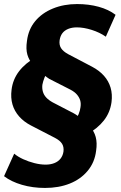

<svg xmlns="http://www.w3.org/2000/svg" viewBox="-25 -736 597 947"><path d="M197 191Q136 191 83 175.5Q30 160 -5 133L45 22Q63 37 89 49Q115 61 144.5 68.5Q174 76 200 76Q224 76 243 68.5Q262 61 273.5 46.5Q285 32 288 12Q291 -11 281 -27Q271 -43 246 -56L128 -117Q93 -135 69.5 -161.5Q46 -188 36.5 -221Q27 -254 32 -293Q38 -344 69 -384.5Q100 -425 154 -455L137 -418Q118 -439 110 -466.5Q102 -494 108 -534Q115 -591 148.5 -631.5Q182 -672 236 -694Q290 -716 355 -716Q413 -716 462 -702.5Q511 -689 545 -663L497 -555Q467 -576 427.5 -588.5Q388 -601 354 -601Q330 -601 311.5 -593.5Q293 -586 282.5 -572Q272 -558 269 -537Q266 -514 276.5 -498Q287 -482 311 -469L429 -407Q465 -388 488 -362Q511 -336 520.5 -303.5Q530 -271 525 -232Q518 -181 487.5 -142Q457 -103 403 -72L419 -110Q439 -90 447 -60.5Q455 -31 449 8Q442 65 407.5 106.5Q373 148 319 169.5Q265 191 197 191ZM184 -318Q182 -300 186.5 -284Q191 -268 203 -255Q215 -242 235 -231L339 -177Q350 -171 361 -162.5Q372 -154 379 -145L343 -139Q356 -156 363 -173.5Q370 -191 372 -207Q375 -226 370.5 -241Q366 -256 354.5 -269.5Q343 -283 322 -294L218 -347Q207 -354 196 -363Q185 -372 177 -380L215 -387Q201 -370 194 -352Q187 -334 184 -318Z"/></svg>

Font: Nunito Sans 10pt SemiCondensed Black
Style: Italic
Weight: 900
Width: 4
Italic angle: -9°
Designer: Vernon Adams
Foundry: Vernon Adams
Version: Version 3.101;gftools[0.9.27]